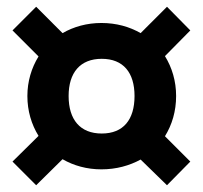

<svg xmlns="http://www.w3.org/2000/svg" viewBox="-20 -626 600 568"><path d="M501 -342C501 -386 489 -426 468 -460L543 -536L474 -606L396 -528C363 -547 324 -558 280 -558C237 -558 198 -547 165 -528L87 -606L17 -536L94 -459C73 -425 61 -385 61 -342C61 -298 73 -258 94 -224L17 -148L87 -78L165 -155C198 -136 237 -125 280 -125C324 -125 363 -136 396 -154L474 -78L543 -148L468 -223C489 -257 501 -297 501 -342ZM281 -231C217 -231 183 -272 183 -342C183 -411 217 -452 281 -452C345 -452 378 -411 378 -342C378 -272 345 -231 281 -231Z"/></svg>

Font: Fira Sans
Style: Bold Italic
Weight: 700
Italic angle: -8°
Designer: bBox Type GmbH & Carrois Corporate GbR & Edenspiekermann AG
Foundry: bBox Type GmbH & Carrois Corporate GbR & Edenspiekermann AG
Version: Version 4.301;PS 004.301;hotconv 1.0.88;makeotf.lib2.5.64775